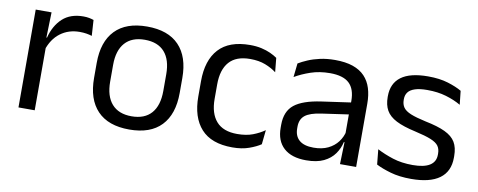

<svg xmlns="http://www.w3.org/2000/svg" viewBox="-51 -715 2349 943"><g transform="rotate(10 1124.0 -244.0)"><path d="M143 -298.5 124.5 -361 144.5 -362Q160.5 -424 199.5 -459.8Q238.5 -495.5 303 -495.5Q319 -495.5 331.8 -493Q344.5 -490.5 354.5 -487L359.5 -408.5Q347 -412.5 331.8 -415Q316.5 -417.5 298 -417.5Q243 -417.5 202.2 -387Q161.5 -356.5 143 -298.5ZM66 0V-488H145L141 -344L147 -338V0Z M620 12.5Q515 12.5 460.8 -44.2Q406.5 -101 406.5 -207.5V-282Q406.5 -388 461 -444.5Q515.5 -501 620 -501Q725 -501 779.2 -444.5Q833.5 -388 833.5 -282V-207.5Q833.5 -101 779.2 -44.2Q725 12.5 620 12.5ZM620 -53.5Q685 -53.5 718.8 -92Q752.5 -130.5 752.5 -203V-286.5Q752.5 -358.5 718.8 -396.8Q685 -435 620 -435Q555.5 -435 521.5 -396.8Q487.5 -358.5 487.5 -286.5V-203Q487.5 -130.5 521.5 -92Q555.5 -53.5 620 -53.5Z M1134 11Q1029 11 977.8 -45.8Q926.5 -102.5 926.5 -206.5V-282.5Q926.5 -387 978 -443.2Q1029.5 -499.5 1134 -499.5Q1165 -499.5 1190.5 -493.8Q1216 -488 1236.2 -478.8Q1256.5 -469.5 1270.5 -459.5L1277.5 -389Q1254 -407 1221.8 -419.5Q1189.5 -432 1146 -432Q1076 -432 1041.8 -393.2Q1007.5 -354.5 1007.5 -280.5V-208.5Q1007.5 -136 1041.8 -97Q1076 -58 1146 -58Q1191 -58 1223.8 -70.5Q1256.5 -83 1282 -101L1274.5 -29.5Q1252.5 -14.5 1217 -1.8Q1181.5 11 1134 11Z M1669.5 0 1673 -118.5 1670 -131V-286.5L1670.5 -315Q1670.5 -374.5 1640.2 -403Q1610 -431.5 1544.5 -431.5Q1492 -431.5 1448.2 -416.5Q1404.5 -401.5 1370.5 -381.5L1378 -450.5Q1397 -462 1423.2 -473.2Q1449.5 -484.5 1483.2 -492Q1517 -499.5 1557.5 -499.5Q1610 -499.5 1646.8 -486.8Q1683.5 -474 1706.2 -450Q1729 -426 1739.5 -392Q1750 -358 1750 -316V0ZM1501.5 10.5Q1429 10.5 1390.2 -24.8Q1351.5 -60 1351.5 -125.5V-140Q1351.5 -207.5 1393.2 -240.8Q1435 -274 1526 -287L1680.5 -309L1685 -250L1536 -228.5Q1480 -220.5 1456 -201.2Q1432 -182 1432 -144.5V-136.5Q1432 -98 1455.8 -77.5Q1479.5 -57 1527 -57Q1569 -57 1599 -71.5Q1629 -86 1647.5 -110.5Q1666 -135 1672.5 -165L1685 -110H1669.5Q1662.5 -78 1643.2 -50.5Q1624 -23 1589.5 -6.2Q1555 10.5 1501.5 10.5Z M2025.5 11Q1966.5 11 1922.5 -1.8Q1878.5 -14.5 1849.5 -29.5L1842 -104.5Q1878.5 -85.5 1922.2 -71.5Q1966 -57.5 2021.5 -57.5Q2078 -57.5 2106.5 -75.5Q2135 -93.5 2135 -129V-134.5Q2135 -157.5 2124.2 -172.5Q2113.5 -187.5 2085.5 -199Q2057.5 -210.5 2006 -222Q1944.5 -235.5 1909 -253.8Q1873.5 -272 1858.2 -299Q1843 -326 1843 -365V-369.5Q1843 -433.5 1887.5 -466.5Q1932 -499.5 2021.5 -499.5Q2079 -499.5 2121.2 -486.5Q2163.5 -473.5 2190.5 -457.5L2198 -389Q2165.5 -408 2123.5 -420.5Q2081.5 -433 2029 -433Q1991 -433 1967.5 -425.2Q1944 -417.5 1933.5 -403.2Q1923 -389 1923 -369V-365Q1923 -343 1933.5 -327.8Q1944 -312.5 1971.2 -301.2Q1998.5 -290 2047 -279.5Q2109.5 -267 2146.2 -249.5Q2183 -232 2199 -205.2Q2215 -178.5 2215 -136.5V-128Q2215 -59 2167 -24Q2119 11 2025.5 11Z"/></g></svg>

Font: Anek Bangla
Style: Regular
Weight: 400
Designer: Sulekha Rajkumar (Bangla), Yesha Goshar (Latin)
Foundry: Ek Type
Version: Version 1.003